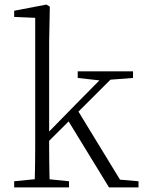

<svg xmlns="http://www.w3.org/2000/svg" viewBox="-20 -820 630 840"><path d="M42 0V-27L153 -38H173L282 -27V0ZM131 0Q132 -21 132.5 -49Q133 -77 133.5 -108Q134 -139 134 -169.5Q134 -200 134 -226V-742L42 -746V-773L183 -800L198 -791L195 -637V-227Q195 -201 195 -170Q195 -139 195.5 -108Q196 -77 196.5 -49Q197 -21 198 0ZM166 -175V-218H169L311 -363L454 -508H500ZM457 0 274 -299 317 -342 505 -34 586 -27V0ZM320 -479V-508H562V-479L445 -470L427 -467Z"/></svg>

Font: Noto Serif HK
Style: Regular
Weight: 200
Designer: Ryoko NISHIZUKA 西塚涼子 (kana & ideographs); Frank Grießhammer (Latin, Greek & Cyrillic); Wenlong ZHANG 张文龙 (bopomofo); San
Foundry: Adobe
Version: Version 2.001;hotconv 1.1.0;makeotfexe 2.6.0